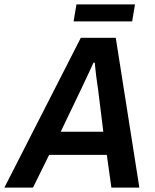

<svg xmlns="http://www.w3.org/2000/svg" viewBox="-61 -859 709 879"><path d="M-41 0 309 -686H469L577 0H449L428 -150H164L90 0ZM217 -256H412L388 -450Q386 -465 383.5 -481Q381 -497 379 -513.5Q377 -530 375.5 -545Q374 -560 373 -572H367Q359 -554 348 -530.5Q337 -507 326.5 -485Q316 -463 309 -448ZM276 -761 289 -839H557L544 -761Z"/></svg>

Font: Archivo SemiCondensed SemiBold
Style: Italic
Weight: 600
Width: 4
Italic angle: -10°
Designer: Hector Gatti
Foundry: Omnibus-Type
Version: Version 2.001